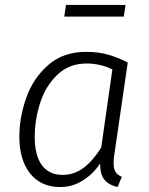

<svg xmlns="http://www.w3.org/2000/svg" viewBox="-20 -743 600 774"><path d="M495 -491 440 -114Q438 -103 438 -84Q438 -63 445.5 -50.5Q453 -38 471 -30L454 11Q419 3 401 -18.5Q383 -40 384 -84Q354 -40 312.5 -14.5Q271 11 223 11Q145 11 101.5 -43.5Q58 -98 58 -192Q58 -270 86 -349Q114 -428 174.5 -481Q235 -534 327 -534Q376 -534 415 -523Q454 -512 495 -491ZM120 -192Q120 -116 149 -77Q178 -38 232 -38Q279 -38 316.5 -66Q354 -94 388 -148L433 -463Q385 -487 329 -487Q258 -487 210.5 -441Q163 -395 141.5 -327Q120 -259 120 -192ZM239 -676 246 -723H486L479 -676Z"/></svg>

Font: Fira Sans Light
Style: Italic
Weight: 300
Italic angle: -8°
Designer: bBox Type GmbH & Carrois Corporate GbR & Edenspiekermann AG
Foundry: bBox Type GmbH & Carrois Corporate GbR & Edenspiekermann AG
Version: Version 4.301